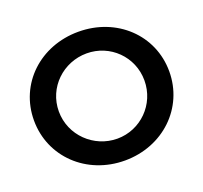

<svg xmlns="http://www.w3.org/2000/svg" viewBox="-123 -847 1054 995"><g transform="rotate(-20 404.5 -349.0)"><path d="M404 -704C193 -704 31 -552 31 -350C31 -149 193 6 404 6C615 6 777 -149 777 -350C777 -551 615 -704 404 -704ZM406 -584C534 -584 640 -482 640 -350C640 -218 534 -114 406 -114C277 -114 168 -218 168 -350C168 -482 276 -584 406 -584Z"/></g></svg>

Font: Montserrat_SPRD_medium Medium
Style: Regular
Weight: 400
Designer: Julieta Ulanovsky edited by Nelly Hempel
Foundry: Julieta Ulanovsky
Version: Version 4.000;PS 004.000;hotconv 1.0.88;makeotf.lib2.5.64775